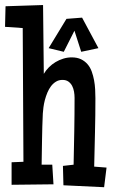

<svg xmlns="http://www.w3.org/2000/svg" viewBox="-33 -742 461 774"><path d="M363.8 -547.9 294.4 -533.2 267.1 -618.2 224.1 -533.2 163.1 -547.9 234.9 -666 297.9 -670.9ZM396.5 -66.4 386.7 12.7 222.7 4.9 220.7 -73.2 263.7 -78.1Q265.1 -146 266.4 -212.9Q267.6 -279.8 267.6 -347.7Q267.6 -359.9 265.4 -372.6Q263.2 -385.3 257.8 -395.8Q252.4 -406.2 242.9 -413.1Q233.4 -419.9 218.8 -419.9Q204.1 -419.9 192.6 -412.8Q181.2 -405.8 172.6 -394.5Q164.1 -383.3 158 -368.7Q151.9 -354 147.9 -338.9Q144 -323.7 142.1 -309.3Q140.1 -294.9 139.6 -284.2Q137.2 -232.4 136.5 -181.2Q135.7 -129.9 134.8 -78.1H177.7L182.6 1L13.7 2.9V-87.9L61.5 -89.8L58.6 -628.9L-12.7 -633.8L-10.7 -716.8L140.6 -721.7L143.6 -444.3Q151.9 -458.5 164.1 -470.7Q176.3 -482.9 190.9 -491.7Q205.6 -500.5 222.2 -505.6Q238.8 -510.7 255.9 -510.7Q277.8 -510.7 293.5 -503.2Q309.1 -495.6 319.8 -483.2Q330.6 -470.7 336.7 -453.9Q342.8 -437 346.2 -418.7Q349.6 -400.4 350.6 -381.6Q351.6 -362.8 351.6 -345.7Q351.6 -276.4 349.9 -208Q348.1 -139.6 346.7 -70.3Z"/></svg>

Font: Maiden Orange
Style: Regular
Weight: 400
Designer: Astigmatic (AOETI)
Foundry: Astigmatic (AOETI)
Version: Version 1.000